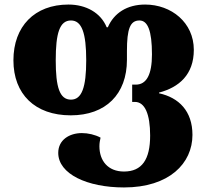

<svg xmlns="http://www.w3.org/2000/svg" viewBox="-20 -570 911 844"><path d="M525 254C724 254 826 148 826 23C826 -82 766 -141 679 -160V-163C767 -186 832 -242 832 -351C832 -471 733 -550 618 -550C539 -550 481 -513 454 -450H449C423 -514 358 -550 281 -550C132 -550 39 -454 39 -305C39 -156 134 -63 291 -63C445 -63 538 -156 538 -307V-346C538 -443 552 -480 593 -480C629 -480 648 -436 648 -331C648 -242 624 -198 577 -198H561V-122H573C617 -122 640 -68 640 26C640 131 604 184 525 184C454 184 417 136 417 73C417 60 419 48 422 35C398 22 367 15 340 15C285 15 236 45 236 102C236 195 364 254 525 254ZM292 -132C242 -132 225 -187 225 -305C225 -424 242 -480 292 -480C340 -480 359 -424 359 -305C359 -187 340 -132 292 -132Z"/></svg>

Font: Noto Serif Georgian SemiCondensed Black
Style: Regular
Weight: 900
Width: 4
Designer: Monotype Design Team, Akaki Razmadze
Foundry: Google LLC
Version: Version 2.003